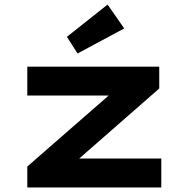

<svg xmlns="http://www.w3.org/2000/svg" viewBox="-20 -824 835 844"><path d="M100 0V-92L515 -454L532 -404H100V-531H680V-435L279 -84L259 -127H689V0ZM321 -589 274 -662 453 -804 526 -699Z"/></svg>

Font: Lexend Zetta
Style: Bold
Weight: 700
Designer: Bonnie Shaver-Troup, Thomas Jockin
Foundry: Lexend
Version: Version 1.007